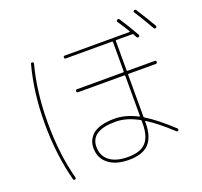

<svg xmlns="http://www.w3.org/2000/svg" viewBox="-148 -1012 1296 1231"><g transform="rotate(-20 500.0 -396.0)"><path d="M690.4 -139.6V-158.2Q690.4 -164.1 685.5 -165Q604.5 -210 530.3 -210Q360.4 -210 360.4 -99.6Q360.4 -38.1 404.8 -3.9Q449.2 30.3 530.3 30.3Q614.3 30.3 652.3 -10.3Q690.4 -50.8 690.4 -139.6ZM685.5 -188.5Q689.5 -186.5 690.4 -191.4V-464.8Q690.4 -469.7 684.6 -469.7H370.1Q360.4 -469.7 360.4 -480Q360.4 -490.2 370.1 -490.2H684.6Q689.5 -490.2 690.4 -495.1V-695.3Q690.4 -700.2 684.6 -700.2H370.1Q360.4 -700.2 360.4 -710Q360.4 -719.7 370.1 -719.7H811.5Q815.4 -719.7 814.5 -723.6Q783.2 -775.4 761.7 -805.7Q756.8 -814.5 764.6 -820.3Q773.4 -826.2 779.3 -818.4Q822.3 -752.9 861.3 -683.6Q866.2 -674.8 856.9 -669.9Q847.7 -665 842.8 -673.8Q840.8 -677.7 836.9 -685.1Q833 -692.4 831.1 -696.3Q828.1 -700.2 823.2 -700.2H714.8Q710 -700.2 710 -695.3V-495.1Q710 -490.2 714.8 -490.2H900.4Q910.2 -490.2 910.2 -480Q910.2 -469.7 900.4 -469.7H714.8Q710 -469.7 710 -464.8V-179.7Q710 -174.8 714.8 -171.9Q789.1 -127 889.6 -33.2Q895.5 -26.4 889.6 -19.5Q882.8 -12.7 876 -19.5Q787.1 -102.5 714.8 -148.4Q710 -150.4 710 -146.5V-139.6Q710 -42 666.5 3.9Q623 49.8 530.3 49.8Q441.4 49.8 390.6 9.8Q339.8 -30.3 339.8 -99.6Q339.8 -122.1 346.7 -141.6Q353.5 -161.1 372.1 -182.6Q390.6 -204.1 431.2 -217.3Q471.7 -230.5 530.3 -230.5Q605.5 -230.5 685.5 -188.5ZM965.8 -690.4Q916 -778.3 883.8 -826.2Q877.9 -835 885.7 -839.8Q894.5 -844.7 900.4 -836.9Q948.2 -762.7 984.4 -700.2Q989.3 -691.4 980 -686.5Q970.7 -681.6 965.8 -690.4ZM160.2 49.8Q150.4 51.8 148.4 43Q100.6 -137.7 100.1 -349.6Q99.6 -561.5 148.4 -743.2Q150.4 -752 160.2 -750Q168.9 -748 167 -738.3Q120.1 -561.5 120.1 -350.1Q120.1 -138.7 167 38.1Q168.9 47.9 160.2 49.8Z"/></g></svg>

Font: Rounded-X Mgen+ 1m thin
Style: Regular
Weight: 100
Designer: [Source Han Sans]
Ryoko NISHIZUKA  (kana & ideographs); Paul D. Hunt (Latin, Greek & Cyrillic); Wenlong ZHANG  (bopomofo
Version: Version 1.059.20150602